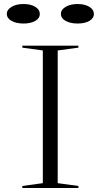

<svg xmlns="http://www.w3.org/2000/svg" viewBox="-20 -935 501 955"><path d="M370 -708V-698L267 -684V-24L370 -10V0H91V-10L193 -24V-684L91 -698V-708ZM366 -915Q402 -915 424.5 -901Q447 -887 447 -866Q447 -844 424.5 -831Q402 -818 366 -818Q330 -818 306.5 -831Q283 -844 283 -866Q283 -887 306.5 -901Q330 -915 366 -915ZM97 -915Q133 -915 155.5 -901Q178 -887 178 -866Q178 -844 155.5 -831Q133 -818 97 -818Q61 -818 37.5 -831Q14 -844 14 -866Q14 -887 37.5 -901Q61 -915 97 -915Z"/></svg>

Font: Kalnia Expanded ExtraLight
Style: Regular
Weight: 250
Width: 7
Designer: Frida Medrano
Foundry: Frida Medrano
Version: Version 1.105